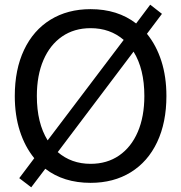

<svg xmlns="http://www.w3.org/2000/svg" viewBox="-20 -765 772 818"><path d="M689 -356Q689 -243 649.5 -159.5Q610 -76 537 -31Q464 14 366 14Q251 14 173 -46L113 33L62 -6L126 -91Q86 -140 64.5 -207Q43 -274 43 -356Q43 -469 82.5 -552.5Q122 -636 195 -681Q268 -726 366 -726Q481 -726 560 -665L620 -745L670 -706L606 -621Q646 -572 667.5 -505Q689 -438 689 -356ZM183 -167 507 -595Q449 -645 366 -645Q296 -645 244.5 -609.5Q193 -574 165 -509Q137 -444 137 -356Q137 -241 183 -167ZM595 -356Q595 -471 549 -545L226 -117Q284 -67 366 -67Q436 -67 487.5 -102.5Q539 -138 567 -203Q595 -268 595 -356Z"/></svg>

Font: CST
Style: Regular
Weight: 400
Version: Version 1.00